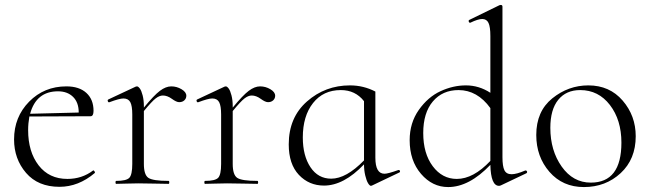

<svg xmlns="http://www.w3.org/2000/svg" viewBox="-20 -745 2633 778"><path d="M357 -54Q359 -56 362.5 -51.5Q366 -47 364 -44Q298 12 221 12Q134 12 85.5 -44.5Q37 -101 37 -180Q37 -271 98 -333Q159 -395 249 -395Q301 -395 330 -368.5Q359 -342 359 -296Q359 -274 347 -274L99 -273Q94 -245 94 -218Q94 -130 136.5 -75Q179 -20 253 -20Q312 -20 357 -54ZM215 -375Q127 -375 102 -284L299 -289Q299 -330 276 -352.5Q253 -375 215 -375Z M735 -357Q735 -346 727 -338.5Q719 -331 706 -331Q695 -331 676.5 -344.5Q658 -358 640 -358Q626 -358 610.5 -346Q595 -334 563 -295V-81Q563 -37 581 -24.5Q599 -12 663 -12Q666 -12 666 -6Q666 0 663 0Q649 0 607 -1Q565 -2 540 -2Q522 -2 491.5 -1Q461 0 451 0Q448 0 448 -6Q448 -12 451 -12Q492 -12 504 -24.5Q516 -37 516 -81V-281Q516 -316 508 -331Q500 -346 480 -346Q464 -346 424 -331Q419 -329 417 -334.5Q415 -340 419 -342L530 -394Q532 -395 535 -395Q540 -395 546.5 -386.5Q553 -378 558 -358.5Q563 -339 563 -315V-309Q604 -359 628 -377Q652 -395 674 -395Q696 -395 715.5 -383.5Q735 -372 735 -357Z M1095 -357Q1095 -346 1087 -338.5Q1079 -331 1066 -331Q1055 -331 1036.5 -344.5Q1018 -358 1000 -358Q986 -358 970.5 -346Q955 -334 923 -295V-81Q923 -37 941 -24.5Q959 -12 1023 -12Q1026 -12 1026 -6Q1026 0 1023 0Q1009 0 967 -1Q925 -2 900 -2Q882 -2 851.5 -1Q821 0 811 0Q808 0 808 -6Q808 -12 811 -12Q852 -12 864 -24.5Q876 -37 876 -81V-281Q876 -316 868 -331Q860 -346 840 -346Q824 -346 784 -331Q779 -329 777 -334.5Q775 -340 779 -342L890 -394Q892 -395 895 -395Q900 -395 906.5 -386.5Q913 -378 918 -358.5Q923 -339 923 -315V-309Q964 -359 988 -377Q1012 -395 1034 -395Q1056 -395 1075.5 -383.5Q1095 -372 1095 -357Z M1594 -56Q1597 -57 1599 -55Q1601 -53 1601 -50Q1601 -47 1598 -46L1487 7Q1485 8 1483 8Q1478 8 1471.5 -2.5Q1465 -13 1460 -34Q1455 -55 1455 -79Q1373 7 1293 7Q1232 7 1191 -36.5Q1150 -80 1150 -160Q1150 -269 1224 -334Q1298 -399 1398 -399Q1453 -399 1501 -374V-106Q1501 -41 1538 -41Q1552 -41 1594 -56ZM1322 -21Q1383 -21 1455 -95V-335Q1420 -380 1361 -380Q1290 -380 1248.5 -327.5Q1207 -275 1207 -188Q1207 -114 1238 -67.5Q1269 -21 1322 -21Z M2108 -54Q2111 -55 2113.5 -53Q2116 -51 2116 -48Q2116 -45 2113 -43L2010 6Q2006 8 2002 8Q1969 8 1967 -77Q1881 13 1796 13Q1732 13 1686 -40.5Q1640 -94 1640 -177Q1640 -247 1677 -299.5Q1714 -352 1765 -375.5Q1816 -399 1868 -399Q1921 -399 1967 -369V-599Q1967 -636 1959.5 -652Q1952 -668 1934 -668Q1917 -668 1886 -653Q1883 -652 1881 -654.5Q1879 -657 1879 -660Q1879 -663 1881 -664L2004 -724Q2007 -725 2009 -725Q2016 -725 2016 -718V-108Q2016 -71 2024 -55Q2032 -39 2053 -39Q2073 -39 2108 -54ZM1831 -20Q1898 -20 1967 -93V-307Q1914 -380 1838 -380Q1773 -380 1734 -334Q1695 -288 1695 -206Q1695 -123 1733.5 -71.5Q1772 -20 1831 -20Z M2346 13Q2260 13 2206.5 -48.5Q2153 -110 2153 -198Q2153 -294 2218 -346.5Q2283 -399 2364 -399Q2450 -399 2503 -337.5Q2556 -276 2556 -193Q2556 -100 2495 -43.5Q2434 13 2346 13ZM2374 -5Q2498 -5 2498 -167Q2498 -259 2451.5 -319.5Q2405 -380 2331 -380Q2274 -380 2242 -340.5Q2210 -301 2210 -227Q2210 -135 2256 -70Q2302 -5 2374 -5Z"/></svg>

Font: t
Style: Regular
Weight: 300
Designer: Christian Thalmann (Catharsis Fonts)
Version: Version 1.000;PS 002.000;hotconv 1.0.88;makeotf.lib2.5.64775